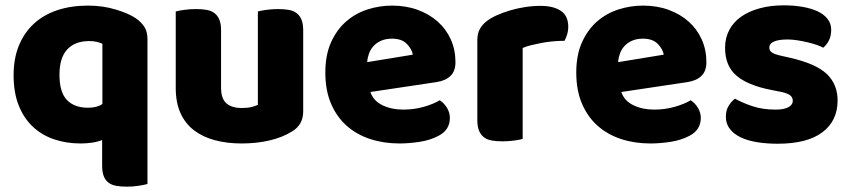

<svg xmlns="http://www.w3.org/2000/svg" viewBox="-20 -522 3191 720"><path d="M282 16Q229 16 183 0.5Q137 -15 103 -47Q69 -79 50 -127Q31 -175 31 -240Q31 -303 51 -351.5Q71 -400 107.5 -433.5Q144 -467 195.5 -484Q247 -501 310 -501Q366 -501 415 -486Q464 -471 490 -453Q510 -439 521.5 -421Q533 -403 533 -376V168Q523 171 501 174.5Q479 178 456 178Q434 178 416.5 175Q399 172 387 163Q375 154 369 138.5Q363 123 363 98V3Q346 10 325 13Q304 16 282 16ZM364 -358Q355 -362 343 -365Q331 -368 315 -368Q261 -368 232 -336.5Q203 -305 203 -242Q203 -176 231 -147Q259 -118 310 -118Q344 -118 364 -132Z M639 -479Q649 -482 670.5 -485Q692 -488 715 -488Q737 -488 754.5 -485Q772 -482 784 -473Q796 -464 802.5 -448.5Q809 -433 809 -408V-193Q809 -152 829 -134.5Q849 -117 887 -117Q910 -117 924.5 -121Q939 -125 947 -129V-479Q957 -482 978.5 -485Q1000 -488 1023 -488Q1045 -488 1062.5 -485Q1080 -482 1092 -473Q1104 -464 1110.5 -448.5Q1117 -433 1117 -408V-104Q1117 -54 1075 -29Q1040 -7 991.5 4.5Q943 16 886 16Q832 16 786.5 4Q741 -8 708 -33Q675 -58 657 -97.5Q639 -137 639 -193Z M1478 16Q1419 16 1368.5 -0.5Q1318 -17 1280.5 -50Q1243 -83 1221.5 -133Q1200 -183 1200 -250Q1200 -316 1221.5 -363.5Q1243 -411 1278 -441.5Q1313 -472 1358 -486.5Q1403 -501 1450 -501Q1503 -501 1546.5 -485Q1590 -469 1621.5 -441Q1653 -413 1670.5 -374Q1688 -335 1688 -289Q1688 -255 1669 -237Q1650 -219 1616 -214L1369 -177Q1380 -144 1414 -127.5Q1448 -111 1492 -111Q1533 -111 1569.5 -121.5Q1606 -132 1629 -146Q1645 -136 1656 -118Q1667 -100 1667 -80Q1667 -35 1625 -13Q1593 4 1553 10Q1513 16 1478 16ZM1450 -377Q1426 -377 1408.5 -369Q1391 -361 1380 -348.5Q1369 -336 1363.5 -320.5Q1358 -305 1357 -289L1528 -317Q1525 -337 1506 -357Q1487 -377 1450 -377Z M1940 -1Q1930 2 1908.5 5Q1887 8 1864 8Q1842 8 1824.5 5Q1807 2 1795 -7Q1783 -16 1776.5 -31.5Q1770 -47 1770 -72V-372Q1770 -395 1778.5 -411.5Q1787 -428 1803 -441Q1819 -454 1842.5 -464.5Q1866 -475 1893 -483Q1920 -491 1949 -495.5Q1978 -500 2007 -500Q2055 -500 2083 -481.5Q2111 -463 2111 -421Q2111 -407 2107 -393.5Q2103 -380 2097 -369Q2076 -369 2054 -367Q2032 -365 2011 -361Q1990 -357 1971.5 -352.5Q1953 -348 1940 -342Z M2419 16Q2360 16 2309.5 -0.5Q2259 -17 2221.5 -50Q2184 -83 2162.5 -133Q2141 -183 2141 -250Q2141 -316 2162.5 -363.5Q2184 -411 2219 -441.5Q2254 -472 2299 -486.5Q2344 -501 2391 -501Q2444 -501 2487.5 -485Q2531 -469 2562.5 -441Q2594 -413 2611.5 -374Q2629 -335 2629 -289Q2629 -255 2610 -237Q2591 -219 2557 -214L2310 -177Q2321 -144 2355 -127.5Q2389 -111 2433 -111Q2474 -111 2510.5 -121.5Q2547 -132 2570 -146Q2586 -136 2597 -118Q2608 -100 2608 -80Q2608 -35 2566 -13Q2534 4 2494 10Q2454 16 2419 16ZM2391 -377Q2367 -377 2349.5 -369Q2332 -361 2321 -348.5Q2310 -336 2304.5 -320.5Q2299 -305 2298 -289L2469 -317Q2466 -337 2447 -357Q2428 -377 2391 -377Z M3121 -145Q3121 -69 3064 -26Q3007 17 2896 17Q2854 17 2818 11Q2782 5 2756.5 -7.5Q2731 -20 2716.5 -39Q2702 -58 2702 -84Q2702 -108 2712 -124.5Q2722 -141 2736 -152Q2765 -136 2802.5 -123.5Q2840 -111 2889 -111Q2920 -111 2936.5 -120Q2953 -129 2953 -144Q2953 -158 2941 -166Q2929 -174 2901 -179L2871 -185Q2784 -202 2741.5 -238.5Q2699 -275 2699 -343Q2699 -380 2715 -410Q2731 -440 2760 -460Q2789 -480 2829.5 -491Q2870 -502 2919 -502Q2956 -502 2988.5 -496.5Q3021 -491 3045 -480Q3069 -469 3083 -451.5Q3097 -434 3097 -410Q3097 -387 3088.5 -370.5Q3080 -354 3067 -343Q3059 -348 3043 -353.5Q3027 -359 3008 -363.5Q2989 -368 2969.5 -371Q2950 -374 2934 -374Q2901 -374 2883 -366.5Q2865 -359 2865 -343Q2865 -332 2875 -325Q2885 -318 2913 -312L2944 -305Q3040 -283 3080.5 -244.5Q3121 -206 3121 -145Z"/></svg>

Font: Baloo Chettan
Style: Regular
Weight: 400
Designer: Maithili Shingre and Ek Type
Foundry: Ek Type
Version: Version 1.443;PS 1.000;hotconv 16.6.51;makeotf.lib2.5.65220;